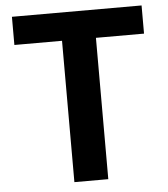

<svg xmlns="http://www.w3.org/2000/svg" viewBox="-53 -787 730 835"><g transform="rotate(-5 312.5 -370.0)"><path d="M30 -617H238V0H386V-617H596V-740H30Z"/></g></svg>

Font: Bithumb Trading Sans Bold
Style: Bold
Weight: 700
Designer: Ham Hyungwon
Foundry: Bithumb
Version: Version 0.500;FEAKit 1.0